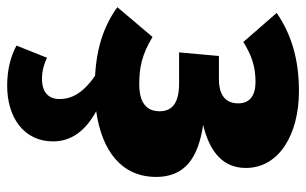

<svg xmlns="http://www.w3.org/2000/svg" viewBox="-180 -412 853 535"><g transform="rotate(90 246.5 -144.5)"><path d="M472 -153C472 -231 422 -270 327 -284C406 -303 447 -342 447 -403C447 -496 353 -551 233 -551C144 -551 75 -530 15 -489L96 -396C131 -418 163 -430 207 -430C244 -430 267 -415 267 -382C267 -347 245 -328 199 -328H135L125 -217H212C264 -217 289 -199 289 -163C289 -125 264 -106 213 -106C166 -106 130 -114 82 -143L-1 -45C50 -8 112 13 190 17C241 52 255 85 255 116C255 145 238 165 199 165C173 165 155 158 140 151L106 236C137 253 175 262 218 262C307 262 373 215 373 134C373 82 342 43 289 14C400 -2 472 -57 472 -153Z"/></g></svg>

Font: Fira Sans ExtraBold
Style: Regular
Weight: 800
Designer: bBox Type GmbH & Carrois Corporate GbR & Edenspiekermann AG
Foundry: bBox Type GmbH & Carrois Corporate GbR & Edenspiekermann AG
Version: Version 4.300;PS 004.300;hotconv 1.0.88;makeotf.lib2.5.64775